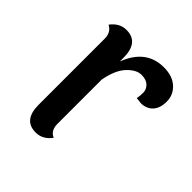

<svg xmlns="http://www.w3.org/2000/svg" viewBox="-151 -629 745 745"><g transform="rotate(45 221.0 -256.5)"><path d="M192 -437V-417Q232 -522 329 -522Q377 -522 404 -497Q431 -472 431 -435.5Q431 -399 412.5 -379.5Q394 -360 364 -360Q363 -360 339 -363Q342 -378 342 -395.5Q342 -413 328.5 -426.5Q315 -440 288 -440Q261 -440 232.5 -410.5Q204 -381 192 -318V-74Q192 -38 220 -26Q194 9 156 9Q88 9 88 -75V-438Q88 -473 60 -487Q86 -522 124 -522Q192 -522 192 -437Z"/></g></svg>

Font: Laila Medium
Style: Regular
Weight: 500
Designer: Hitesh Malaviya
Foundry: Indian Type Foundry
Version: Version 1.302;PS 1.0;hotconv 1.0.78;makeotf.lib2.5.61930; tt